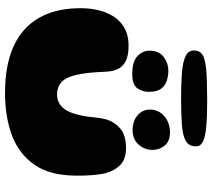

<svg xmlns="http://www.w3.org/2000/svg" viewBox="-61 -767 866 784"><g transform="rotate(90 372.0 -375.0)"><path d="M358.5 37.5Q276.5 37.5 212.5 18.5Q148.5 -0.5 104.2 -38.8Q60 -77 36.8 -135.2Q13.5 -193.5 13.5 -271.5Q13.5 -293 16 -313Q18.5 -333 23.5 -351.2Q28.5 -369.5 36 -385Q54 -424 86.8 -445.5Q119.5 -467 165.5 -467Q211 -467 233.5 -453.2Q256 -439.5 263.8 -419Q271.5 -398.5 272.5 -379Q273 -367 273.8 -355Q274.5 -343 275.2 -331.5Q276 -320 277 -309.5Q278 -299 279.5 -289.5Q284.5 -250.5 294.5 -225.2Q304.5 -200 322 -187.5Q339.5 -175 365.5 -175Q386.5 -175 403 -184.5Q419.5 -194 431.8 -215.5Q444 -237 451 -272Q454.5 -286.5 456.2 -300.2Q458 -314 459.2 -327.2Q460.5 -340.5 462.8 -353.8Q465 -367 469 -380.5Q480.5 -414 507.5 -435.2Q534.5 -456.5 585 -456.5Q629.5 -456.5 653.2 -433.5Q677 -410.5 687.5 -372Q690.5 -358.5 692.5 -343.5Q694.5 -328.5 695.5 -312.8Q696.5 -297 697 -280.5Q697.5 -264 697 -247.5Q696 -145.5 652.8 -82.8Q609.5 -20 533.8 8.8Q458 37.5 358.5 37.5ZM281.5 -482Q232 -482 209.5 -503Q187 -524 187 -552.5Q187 -592 213.2 -610.8Q239.5 -629.5 267 -629.5Q289.5 -629.5 309.8 -623Q330 -616.5 342.5 -599.5Q355 -582.5 355 -551Q355 -522 340 -502Q325 -482 281.5 -482ZM511 -483.5Q474.5 -483.5 451 -503.5Q427.5 -523.5 427.5 -554Q427.5 -590 454.5 -613Q481.5 -636 521 -636Q557 -636 574.5 -614.5Q592 -593 592 -565.5Q592 -531.5 570 -507.5Q548 -483.5 511 -483.5ZM381.5 -681.5Q323 -681.5 279 -684.8Q235 -688 210.5 -699.2Q186 -710.5 186 -734Q186 -756 202 -767.8Q218 -779.5 263 -783.8Q308 -788 394 -788Q457.5 -788 498 -784.2Q538.5 -780.5 558 -770.8Q577.5 -761 577.5 -742Q577.5 -713.5 555.5 -700.8Q533.5 -688 490 -684.8Q446.5 -681.5 381.5 -681.5Z"/></g></svg>

Font: Gluten Thin ExtraBold
Style: Regular
Weight: 800
Version: Version 1.300